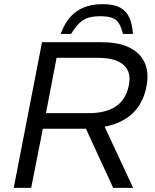

<svg xmlns="http://www.w3.org/2000/svg" viewBox="-20 -903 744 923"><path d="M46 0 182 -700H469Q551 -700 603 -674Q655 -648 676 -600.5Q697 -553 684 -487Q672 -423 635.5 -377.5Q599 -332 534.5 -308Q470 -284 371 -284H186L130 0ZM201 -359H408Q487 -359 536 -391Q585 -423 599 -491Q613 -557 574 -591Q535 -625 451 -625H252ZM524 0 389 -293 474 -313 620 0ZM272 -740Q297 -811 346.5 -847Q396 -883 474 -883Q526 -883 556.5 -867Q587 -851 601.5 -819Q616 -787 619 -740H571Q563 -773 551 -791.5Q539 -810 518 -817.5Q497 -825 463 -825Q428 -825 404 -817.5Q380 -810 361 -791.5Q342 -773 322 -740Z"/></svg>

Font: REM Light
Style: Italic
Weight: 300
Italic angle: -11°
Designer: Octavio Pardo
Foundry: Ashler Design
Version: Version 1.005;gftools[0.9.28]